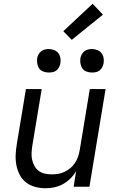

<svg xmlns="http://www.w3.org/2000/svg" viewBox="-20 -994 640 1022"><path d="M222 8Q193 8 166 0.5Q139 -7 118 -23.5Q97 -40 84.5 -64.5Q72 -89 67 -116Q62 -143 63.5 -172Q65 -201 70 -230L118 -520H202L152 -218Q149 -199 148 -180Q147 -161 151 -143.5Q155 -126 163.5 -110.5Q172 -95 186 -84.5Q200 -74 218 -70Q236 -66 255 -66Q272 -66 289 -68.5Q306 -71 323 -79Q340 -87 354.5 -99Q369 -111 379 -126.5Q389 -142 395 -159Q401 -176 404 -193L458 -520H542L456 0H372L385 -83Q373 -62 355 -44Q337 -26 315 -14Q293 -2 269 3Q245 8 222 8ZM469 -608Q455 -608 441 -613Q427 -618 419 -629Q411 -640 408.5 -655Q406 -670 408 -685Q410 -695 415.5 -705Q421 -715 429.5 -721.5Q438 -728 448.5 -730.5Q459 -733 470 -733Q484 -733 498 -727.5Q512 -722 520.5 -711Q529 -700 531.5 -685Q534 -670 531 -655Q529 -645 523.5 -635Q518 -625 509.5 -618.5Q501 -612 490.5 -610Q480 -608 469 -608ZM239 -608Q225 -608 211 -613Q197 -618 189 -629Q181 -640 178.5 -655Q176 -670 178 -685Q180 -695 185.5 -705Q191 -715 199.5 -721.5Q208 -728 218.5 -730.5Q229 -733 240 -733Q254 -733 268 -727.5Q282 -722 290.5 -711Q299 -700 301.5 -685Q304 -670 301 -655Q299 -645 293.5 -635Q288 -625 279.5 -618.5Q271 -612 260.5 -610Q250 -608 239 -608ZM362 -782 317 -828 473 -974 528 -916Z"/></svg>

Font: Iosevka Aile Oblique
Style: Regular
Weight: 400
Italic angle: -9°
Designer: Belleve Invis
Foundry: Belleve Invis
Version: Version 31.1.0; ttfautohint (v1.8.4)